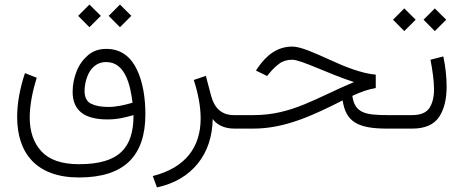

<svg xmlns="http://www.w3.org/2000/svg" viewBox="-20 -568 2048 848"><path d="M460 -498 509.8 -447.8 560.1 -498 509.8 -547.9ZM325.2 -498 375 -447.8 425.3 -498 375 -547.9ZM329.1 215.8C529.8 215.8 622.1 119.6 622.1 -63.5C622.1 -131.3 612.3 -201.7 585.9 -258.3C559.6 -314.9 516.1 -352.1 449.7 -352.1C417.5 -352.1 390.1 -342.8 368.2 -323.7C346.2 -304.7 329.1 -280.8 317.9 -252C306.6 -222.7 300.8 -192.9 300.8 -162.6C300.8 -78.6 354.5 -40.5 454.6 -40.5C499.5 -40.5 532.7 -49.3 569.8 -59.6C569.8 83.5 507.8 157.2 329.1 157.2C252.9 157.2 197.8 138.2 163.1 100.6C128.4 63 111.3 13.2 111.3 -48.8C111.3 -106 124.5 -167.5 142.1 -224.6L90.3 -245.1C68.8 -181.2 55.7 -113.8 55.7 -51.8C55.7 106 138.2 215.8 329.1 215.8ZM458 -95.7C426.3 -95.7 401.4 -100.6 382.3 -109.9C363.3 -119.1 353.5 -138.2 353.5 -166C353.5 -185.5 356.9 -205.1 363.8 -225.1C377 -264.2 404.8 -293.9 449.2 -293.9C534.7 -293.9 556.2 -188.5 565.4 -114.3C531.7 -104.5 495.1 -95.7 458 -95.7Z M1037.1 0V-59.6H1013.2C958 -59.6 926.3 -91.3 912.1 -146L889.2 -232.9L835.9 -214.8C855.5 -153.8 866.2 -97.2 866.2 -44.9C866.2 80.6 800.8 172.4 654.8 209.5L673.3 259.8C751 242.7 811.5 207 854 153.8C896.5 100.6 918 35.2 919.4 -42.5C935.5 -19.5 966.8 0 1015.6 0Z M1639.6 -238.3C1577.1 -243.7 1504.4 -272.5 1436 -304.2C1367.2 -335.4 1307.1 -362.3 1271.5 -362.3C1205.1 -362.3 1156.7 -325.2 1116.2 -265.1L1110.4 -256.3L1159.7 -232.4L1168.5 -243.2C1181.6 -259.3 1196.3 -273.9 1212.4 -286.1C1228.5 -298.3 1248 -304.2 1271 -304.2C1310.1 -304.2 1434.1 -240.2 1543.5 -205.6C1377.4 -136.2 1269 -59.6 1100.6 -59.6H1017.6V0H1099.1C1238.8 0 1362.8 -58.6 1493.2 -124.5C1507.8 -32.2 1556.2 0 1689.5 0H1718.8V-59.6H1690.4C1592.3 -59.6 1546.9 -69.3 1536.1 -144.5C1574.2 -162.6 1608.9 -174.3 1639.6 -179.2Z M1850.6 -481 1900.4 -430.7 1950.7 -481 1900.4 -530.8ZM1715.8 -481 1765.6 -430.7 1815.9 -481 1765.6 -530.8ZM1699.2 0H1800.3C1856.4 0 1896 -17.1 1918.9 -50.8C1941.4 -84.5 1952.6 -128.9 1952.6 -185.1C1952.6 -227.5 1947.8 -272 1938 -318.8L1881.3 -304.2C1889.6 -260.7 1897 -211.9 1897 -174.3C1897 -139.6 1890.1 -111.8 1876.5 -90.8C1862.3 -69.8 1836.9 -59.6 1799.3 -59.6H1699.2Z"/></svg>

Font: Vazirmatn ExtraLight
Style: Regular
Weight: 200
Designer: Saber Rastikerdar
Foundry: Saber Rastikerdar
Version: Version 33.003